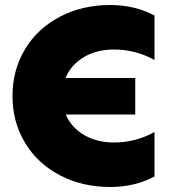

<svg xmlns="http://www.w3.org/2000/svg" viewBox="-20 -734 694 768"><path d="M30 -350Q30 -454 80 -537Q130 -620 219.5 -667Q309 -714 421 -714Q519 -714 598 -672V-494Q522 -536 436 -536Q367 -536 315.5 -505.5Q264 -475 242 -422H521V-276H243Q265 -224 316.5 -194Q368 -164 436 -164Q522 -164 598 -206V-28Q519 14 421 14Q309 14 219.5 -33Q130 -80 80 -163Q30 -246 30 -350Z"/></svg>

Font: Chess Sans ExtraBold
Style: Regular
Weight: 800
Designer: Wolf Bōese
Foundry: Wolf Bōese
Version: Version 7.223